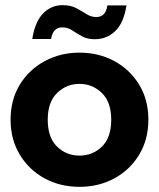

<svg xmlns="http://www.w3.org/2000/svg" viewBox="-20 -712 616 744"><path d="M288 12Q213 12 152.5 -21Q92 -54 56.5 -113Q21 -172 21 -248Q21 -325 56.5 -383.5Q92 -442 153 -475Q214 -508 288 -508Q363 -508 423.5 -475Q484 -442 519.5 -383.5Q555 -325 555 -248Q555 -172 519.5 -113Q484 -54 423.5 -21Q363 12 288 12ZM288 -109Q339 -109 375 -144Q411 -179 411 -248Q411 -317 374.5 -352Q338 -387 288 -387Q238 -387 201.5 -352Q165 -317 165 -248Q165 -179 201 -144Q237 -109 288 -109ZM347 -560Q318 -560 297.5 -571.5Q277 -583 259.5 -594.5Q242 -606 222 -606Q185 -606 178 -561H105Q116 -629 147.5 -660.5Q179 -692 222 -692Q254 -692 275.5 -680.5Q297 -669 315 -657.5Q333 -646 353 -646Q390 -646 396 -691H470Q460 -624 427 -592Q394 -560 347 -560Z"/></svg>

Font: Host Grotesk ExtraBold
Style: Regular
Weight: 800
Designer: Doğukan Karapınar
Foundry: Element Type
Version: Version 1.003; ttfautohint (v1.8.4.7-5d5b)